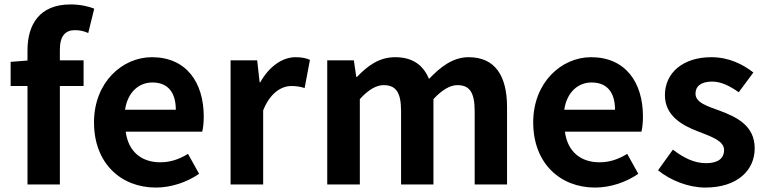

<svg xmlns="http://www.w3.org/2000/svg" viewBox="-20 -832 3457 866"><path d="M28 -444H104V0H250V-444H357V-560H250V-608C250 -670 275 -696 318 -696C338 -696 359 -692 378 -683L405 -793C380 -803 342 -812 298 -812C158 -812 104 -721 104 -605V-559L28 -553Z M683 14C752 14 823 -10 878 -48L828 -138C787 -113 748 -100 703 -100C619 -100 559 -147 547 -238H892C896 -252 899 -279 899 -306C899 -462 819 -574 665 -574C532 -574 404 -461 404 -280C404 -95 526 14 683 14ZM544 -337C556 -418 608 -460 667 -460C740 -460 773 -412 773 -337Z M1020 0H1167V-334C1199 -415 1251 -444 1294 -444C1318 -444 1334 -441 1354 -435L1378 -562C1362 -569 1344 -574 1313 -574C1255 -574 1195 -534 1154 -461H1151L1140 -560H1020Z M1456 0H1603V-385C1642 -428 1678 -448 1710 -448C1764 -448 1789 -418 1789 -331V0H1935V-385C1975 -428 2011 -448 2043 -448C2096 -448 2121 -418 2121 -331V0H2267V-349C2267 -490 2213 -574 2094 -574C2022 -574 1967 -530 1915 -476C1889 -538 1842 -574 1762 -574C1689 -574 1637 -534 1590 -485H1587L1576 -560H1456Z M2664 14C2733 14 2804 -10 2859 -48L2809 -138C2768 -113 2729 -100 2684 -100C2600 -100 2540 -147 2528 -238H2873C2877 -252 2880 -279 2880 -306C2880 -462 2800 -574 2646 -574C2513 -574 2385 -461 2385 -280C2385 -95 2507 14 2664 14ZM2525 -337C2537 -418 2589 -460 2648 -460C2721 -460 2754 -412 2754 -337Z M3161 14C3306 14 3384 -64 3384 -163C3384 -266 3302 -304 3228 -332C3168 -354 3117 -369 3117 -410C3117 -442 3141 -464 3192 -464C3233 -464 3272 -444 3312 -416L3378 -505C3332 -541 3269 -574 3188 -574C3060 -574 2979 -503 2979 -403C2979 -309 3058 -266 3129 -239C3188 -216 3246 -197 3246 -155C3246 -120 3221 -96 3165 -96C3112 -96 3065 -119 3015 -157L2948 -64C3004 -18 3086 14 3161 14Z"/></svg>

Font: Noto Sans CJK SC
Style: Bold
Weight: 700
Designer: Ryoko NISHIZUKA 西塚涼子 (kana, bopomofo & ideographs); Paul D. Hunt (Latin, Greek & Cyrillic); Sandoll Communications 산돌커뮤니
Foundry: Adobe
Version: Version 2.004;hotconv 1.0.118;makeotfexe 2.5.65603